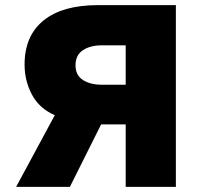

<svg xmlns="http://www.w3.org/2000/svg" viewBox="-20 -730 769 750"><path d="M667 0V-710H363Q224 -710 150 -650Q76 -590 76 -478Q76 -414 105 -360Q134 -306 194 -280L43 0H253L375 -244H471V0ZM471 -399H378Q333 -399 304 -417.5Q275 -436 275 -475Q275 -515 304 -534Q333 -553 378 -553H471Z"/></svg>

Font: Geist Black
Style: Regular
Weight: 400
Designer: Basement.studio, Andrés Briganti, Mateo Zaragoza
Foundry: Basement.studio, Vercel, Andrés Briganti, Guido Ferreyra, Mateo Zaragoza
Version: Version 1.401